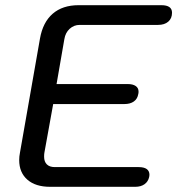

<svg xmlns="http://www.w3.org/2000/svg" viewBox="-20 -720 687 740"><path d="M54 -103Q54 -117 57 -132L134 -571Q145 -634 183 -667Q221 -700 283 -700H602Q643 -700 643 -671Q643 -649 628.5 -636.5Q614 -624 589 -624H287Q265 -624 248.5 -609Q232 -594 228 -569L198 -396H473Q492 -396 503 -388.5Q514 -381 514 -367Q514 -361 513 -358Q510 -339 496 -329Q482 -319 460 -319H185L151 -131Q150 -126 150 -116Q150 -97 160.5 -86.5Q171 -76 191 -76H514Q556 -76 556 -46L555 -38Q551 -20 537 -10Q523 0 501 0H173Q117 0 85.5 -27.5Q54 -55 54 -103Z"/></svg>

Font: Kodchasan Medium
Style: Italic
Weight: 500
Italic angle: -10°
Version: Version 1.000; ttfautohint (v1.6)